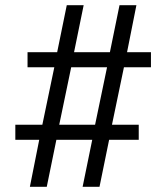

<svg xmlns="http://www.w3.org/2000/svg" viewBox="-20 -737 640 739"><path d="M95 -18 131 -199H39V-257H143L189 -478H86V-536H200L237 -717H302L265 -536H403L440 -717H505L469 -536H561V-478H457L411 -257H514V-199H400L363 -18H298L335 -199H197L160 -18ZM346 -257 392 -478H254L208 -257Z"/></svg>

Font: Iosevka SS04 Light Extended
Style: Regular
Weight: 300
Width: 7
Monospace: yes
Designer: Belleve Invis
Foundry: Belleve Invis
Version: Version 19.0.0; ttfautohint (v1.8.4)